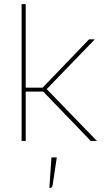

<svg xmlns="http://www.w3.org/2000/svg" viewBox="-20 -685 514 933"><path d="M105 -240V0H85V-665H105V-259H187L413 -494H441L207 -252L451 0H421L190 -240ZM256 80 236 213Q234 222 231.5 225Q229 228 222 228H220L230 80Z"/></svg>

Font: Blinker Thin
Style: Regular
Weight: 100
Designer: Juergen Huber
Foundry: supertype
Version: Version 1.017;hotconv 1.0.117;makeotfexe 2.5.65602